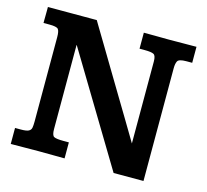

<svg xmlns="http://www.w3.org/2000/svg" viewBox="-95 -745 927 860"><g transform="rotate(15 368.5 -315.0)"><path d="M501.5 6.3 193.8 -504.4Q193.4 -504.4 193.1 -504.4Q192.9 -504.4 192.9 -504.4V-115.2Q192.9 -85.9 203.1 -80.1Q213.4 -74.2 247.6 -74.2H272.5V0Q245.1 0 218 -0.5Q190.9 -1 153.3 -1Q112.8 -1 83.5 -0.5Q54.2 0 22.9 0V-74.2H50.3Q75.7 -74.2 85.9 -79.6Q96.2 -85 98.1 -95.9Q100.1 -106.9 100.1 -124.5V-515.6Q100.1 -544.4 92.5 -553Q85 -561.5 51.8 -561.5H24.4Q24.4 -564.5 24.4 -575Q24.4 -585.4 24.7 -598.6Q24.9 -611.8 24.9 -622.3Q24.9 -632.8 24.9 -635.7Q24.9 -635.7 41.5 -635.7Q58.1 -635.7 80.3 -635.7Q102.5 -635.7 120.6 -635.7Q138.7 -635.7 142.1 -635.7Q147.9 -635.7 163.1 -635.7Q178.2 -635.7 196.3 -635.7Q214.4 -635.7 229.7 -635.7Q245.1 -635.7 251.5 -635.7Q251.5 -635.7 267.3 -609.1Q283.2 -582.5 309.6 -538.6Q335.9 -494.6 367.4 -441.9Q398.9 -389.2 430.4 -336.7Q461.9 -284.2 488.3 -240.2Q514.6 -196.3 530.5 -169.4Q546.4 -142.6 546.4 -142.6V-522.5Q546.4 -549.3 535.9 -555.4Q525.4 -561.5 493.2 -561.5H469.7V-635.7Q506.8 -635.7 535.2 -635.3Q563.5 -634.8 586.4 -634.8Q593.3 -634.8 613.3 -635Q633.3 -635.3 656.7 -635.3Q680.2 -635.3 697 -635.5Q713.9 -635.7 713.9 -635.7V-561.5H687Q652.3 -561.5 646.2 -549.6Q640.1 -537.6 640.1 -516.6Q640.1 -516.1 640.1 -487.3Q640.1 -458.5 640.1 -411.9Q640.1 -365.2 640.1 -309.6Q640.1 -253.9 640.1 -198.2Q640.1 -142.6 640.1 -96.4Q640.1 -50.3 640.1 -22Q640.1 6.3 640.1 6.3Z"/></g></svg>

Font: Kameron SemiBold
Style: Regular
Weight: 600
Designer: Vernon Adams
Foundry: Vernon Adams
Version: Version 1.100